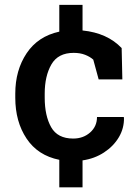

<svg xmlns="http://www.w3.org/2000/svg" viewBox="-20 -664 579 803"><path d="M228 119.6V4.4Q138.2 -13.7 91.1 -84.5Q43.9 -155.3 43.9 -255.4V-272.5Q43.9 -370.1 91.3 -441.2Q138.7 -512.2 228 -531.7V-643.6H325.2V-536.6Q429.2 -525.9 488.8 -462.9L491.7 -332H392.6L370.1 -414.6Q356.4 -426.8 335.9 -434.8Q315.4 -442.9 288.1 -442.9Q222.7 -442.9 194.8 -394.3Q167 -345.7 167 -272.5V-255.4Q167 -180.2 193.8 -132.3Q220.7 -84.5 286.1 -84.5Q328.1 -84.5 356.9 -109.9Q385.7 -135.3 385.7 -174.8H497.1L498.5 -171.9Q499.5 -127.9 477.1 -90.1Q454.6 -52.2 415 -26.4Q375.5 -0.5 325.2 6.8V119.6Z"/></svg>

Font: Roboto Slab Medium
Style: Regular
Weight: 500
Designer: Google
Version: Version 2.001; ttfautohint (v1.8.3)